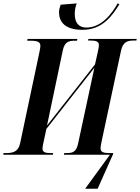

<svg xmlns="http://www.w3.org/2000/svg" viewBox="-47 -954 863 1184"><path d="M462 -770C589 -770 648 -863 689 -927L679 -934C641 -866 577 -784 486 -784C439 -784 414 -813 414 -868C414 -890 418 -912 426 -933L327 -925C321 -908 317 -894 317 -879C317 -821 351 -770 462 -770ZM478 210H555L651 -5V-10H632C592 -10 573 -15 573 -40C573 -48 575 -59 579 -79L699 -640C711 -696 739 -704 778 -704H794L796 -714H498L496 -704H511C546 -704 563 -698 563 -675C563 -667 560 -651 556 -633L539 -557L243 -180L340 -642C351 -695 376 -703 414 -703H428L430 -714H123L121 -703H136C187 -703 202 -695 202 -670C202 -661 199 -649 196 -632L77 -70C66 -18 32 -10 -10 -10H-25L-27 0H279L281 -10H267C233 -10 215 -15 215 -38C215 -45 217 -59 222 -80L239 -159L535 -536L436 -75C425 -18 404 -10 364 -10H349L347 0H631Z"/></svg>

Font: Noto Serif Display Condensed
Style: Bold Italic
Weight: 700
Width: 3
Italic angle: -12°
Designer: Monotype Design Team
Foundry: Monotype Imaging Inc.
Version: Version 2.009